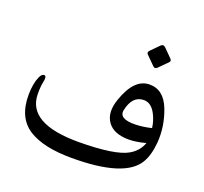

<svg xmlns="http://www.w3.org/2000/svg" viewBox="-127 -871 1104 1041"><g transform="rotate(20 424.5 -351.0)"><path d="M385.3 21Q223.1 21 137.2 -33.2Q48.8 -89.8 49.8 -222.7Q50.3 -286.6 68.8 -328.1Q79.6 -352.1 94.2 -350.6Q108.9 -348.6 101.1 -314Q94.2 -282.2 95.2 -239.3Q99.1 -72.8 391.1 -73.2Q602.1 -74.2 673.3 -115.7Q722.7 -144.5 739.7 -193.8Q685.1 -178.7 641.6 -178.7Q555.2 -179.2 520.5 -228Q483.9 -278.3 512.7 -360.8Q559.6 -496.6 646.5 -498Q729.5 -499.5 766.6 -403.8Q802.2 -311.5 794.9 -216.8Q788.6 -142.6 761.7 -97.2Q691.9 21.5 385.3 21ZM563 -319.3Q551.8 -265.1 650.4 -267.6Q691.4 -268.6 740.7 -280.3Q736.3 -320.3 716.3 -358.4Q690.4 -407.7 648.4 -408.2Q581.5 -408.2 563 -319.3ZM657.8 -715.8 704.8 -668.8Q715.9 -657.7 705.4 -647.2L656.1 -597.9Q643.9 -586.2 632.3 -597.9L583.5 -646.6Q571.9 -657.7 585.2 -670.4L630.6 -716.4Q643.9 -729.7 657.8 -715.8Z"/></g></svg>

Font: Gandom FD-WOL
Style: FD-WOL
Weight: 400
Foundry: DejaVu fonts team - Redesigned by Saber Rastikerdar - Based on Samim Font
Version: Version 0.6